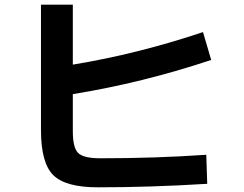

<svg xmlns="http://www.w3.org/2000/svg" viewBox="-20 -773 1040 820"><path d="M155 -753H291V-497Q570 -543 847 -636L882 -517Q588 -419 291 -371V-213Q291 -142 314 -119.5Q337 -97 408 -97Q644 -97 861 -112L865 12Q622 27 398 27Q260 27 207.5 -25Q155 -77 155 -217Z"/></svg>

Font: Mplus 1p Bold
Style: Bold
Weight: 700
Version: Version 1.061